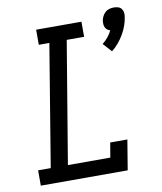

<svg xmlns="http://www.w3.org/2000/svg" viewBox="-86 -844 772 914"><g transform="rotate(-10 300.0 -387.5)"><path d="M482 -571 444 -613Q459 -625 471 -639.5Q483 -654 491 -671Q483 -673 477 -677.5Q471 -682 467.5 -689.5Q464 -697 463.5 -705Q463 -713 464 -722Q466 -733 471 -743Q476 -753 484.5 -761Q493 -769 504 -772Q515 -775 526 -775Q537 -775 547 -772Q557 -769 563 -761Q569 -753 570.5 -743Q572 -733 570 -722Q567 -701 559.5 -680Q552 -659 540.5 -639.5Q529 -620 514.5 -602.5Q500 -585 482 -571ZM37 0V-74H98L195 -662H144V-735H363V-662H279L181 -74H386L398 -145H481L457 0Z"/></g></svg>

Font: Iosevka Curly Slab Extended
Style: Italic
Weight: 400
Width: 7
Italic angle: -9°
Monospace: yes
Designer: Belleve Invis
Foundry: Belleve Invis
Version: Version 11.1.0; ttfautohint (v1.8.3)